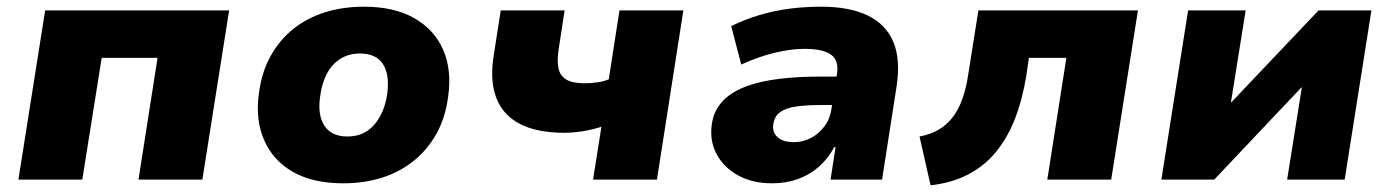

<svg xmlns="http://www.w3.org/2000/svg" viewBox="-20 -537 4155 574"><path d="M35 0 115 -506H665L585 0H394L451 -364H284L226 0Z M1006 11Q916 11 856 -23Q796 -57 769.5 -118.5Q743 -180 754 -257Q762 -321 789 -369.5Q816 -418 857.5 -451Q899 -484 952.5 -500.5Q1006 -517 1068 -517Q1158 -517 1218 -483Q1278 -449 1304.5 -389Q1331 -329 1320 -250Q1312 -186 1285 -137.5Q1258 -89 1216 -55.5Q1174 -22 1121 -5.5Q1068 11 1006 11ZM1018 -129Q1053 -129 1077 -145Q1101 -161 1117 -190.5Q1133 -220 1138 -259Q1145 -315 1124.5 -346Q1104 -377 1056 -377Q1023 -377 998 -361.5Q973 -346 957.5 -317Q942 -288 937 -248Q929 -193 950 -161Q971 -129 1018 -129Z M1753 0 1778 -158Q1750 -149 1721 -144.5Q1692 -140 1668 -140Q1545 -140 1491.5 -199Q1438 -258 1456 -371L1477 -506H1668L1650 -389Q1645 -356 1649.5 -333.5Q1654 -311 1672.5 -299.5Q1691 -288 1729 -288Q1747 -288 1767 -291Q1787 -294 1800 -300L1832 -506H2023L1944 0Z M2288 11Q2229 11 2186 -13Q2143 -37 2122 -77Q2101 -117 2108 -165Q2114 -212 2150 -244Q2186 -276 2256 -292Q2326 -308 2433 -308H2503L2490 -223H2434Q2390 -223 2359.5 -218.5Q2329 -214 2312 -201.5Q2295 -189 2292 -166Q2288 -142 2304.5 -127Q2321 -112 2353 -112Q2380 -112 2403.5 -124Q2427 -136 2444.5 -159Q2462 -182 2466 -214L2482 -314Q2489 -356 2464.5 -373.5Q2440 -391 2385 -391Q2347 -391 2299 -380Q2251 -369 2196 -344L2166 -459Q2207 -479 2250.5 -492Q2294 -505 2340 -511Q2386 -517 2435 -517Q2520 -517 2574.5 -490.5Q2629 -464 2651 -411Q2673 -358 2660 -276L2617 0H2463L2478 -97H2474Q2455 -62 2427.5 -38Q2400 -14 2365 -1.5Q2330 11 2288 11Z M2762 17 2729 -129Q2762 -135 2786.5 -149.5Q2811 -164 2828.5 -187Q2846 -210 2857.5 -242.5Q2869 -275 2875 -317L2905 -506H3382L3302 0H3111L3168 -364H3056L3048 -309Q3036 -237 3013.5 -180Q2991 -123 2956.5 -81.5Q2922 -40 2873.5 -15Q2825 10 2762 17Z M3452 0 3532 -506H3704L3660 -231H3661L3922 -506H4080L4000 0H3828L3872 -276H3871L3610 0Z"/></svg>

Font: Nunito Sans 7pt Black
Style: Italic
Weight: 900
Italic angle: -9°
Version: Version 3.101;gftools[0.9.27]